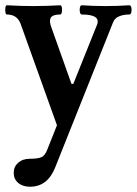

<svg xmlns="http://www.w3.org/2000/svg" viewBox="-20 -438 519 728"><path d="M94 270Q66 270 49 255.5Q32 241 32 217Q32 194 49 179Q66 164 93 164Q125 164 138 157.5Q151 151 159 130L196 37L58 -348Q45 -383 6 -383Q2 -383 0.5 -392Q-1 -401 0.5 -409.5Q2 -418 6 -418Q57 -415 107 -415Q157 -415 208 -418Q213 -418 214.5 -409.5Q216 -401 214.5 -392Q213 -383 208 -383Q183 -383 174.5 -373.5Q166 -364 172 -342L251 -120H258L347 -342Q365 -383 290 -383Q285 -383 283 -392Q281 -401 283 -409.5Q285 -418 290 -418Q335 -415 380 -415Q425 -415 470 -418Q476 -418 478 -409.5Q480 -401 478 -392Q476 -383 470 -383Q448 -383 431.5 -376Q415 -369 409 -354L190 195Q161 270 94 270Z"/></svg>

Font: Junicode
Style: Bold
Weight: 700
Designer: Peter S. Baker
Version: Version 2.100; ttfautohint (v1.8.4)